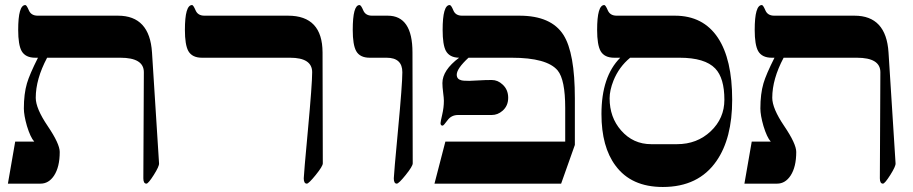

<svg xmlns="http://www.w3.org/2000/svg" viewBox="-20 -725 3606 758"><path d="M607.9 -80.1Q608.9 -68.8 587.2 -34.4Q565.4 0 558.1 0Q545.9 0 545.9 -21Q545.9 -28.8 546.9 -229.5Q547.9 -430.2 547.9 -439.9Q547.9 -497.1 455.1 -497.1H166Q121.1 -412.6 121.1 -338.9Q121.1 -296.9 168.5 -227.1Q215.8 -157.2 215.8 -125Q215.8 -65.9 193.4 -31.7Q172.4 0 140.1 0H11.2L40 -166H115.2Q100.1 -182.6 86.4 -227.5Q74.2 -270 74.2 -296.9Q74.2 -354.5 86.4 -396Q96.7 -431.2 129.9 -497.1H119.1Q80.6 -497.1 65.4 -523.4Q51.8 -547.9 51.8 -606.9Q51.8 -705.1 80.1 -705.1Q85 -705.1 94 -684.1Q103 -663.1 128.9 -663.1H445.8Q570.8 -663.1 580.1 -518.1Z M1254.4 -80.1Q1254.4 -68.8 1226.6 -34.4Q1198.7 0 1191.4 0Q1179.2 0 1179.2 -21Q1179.2 -34.2 1195.8 -213.6Q1212.4 -393.1 1212.4 -439.9Q1212.4 -497.1 1125 -497.1H777.3Q738.8 -497.1 723.6 -523.4Q710 -547.9 710 -606.9Q710 -705.1 738.3 -705.1Q743.2 -705.1 752.2 -684.1Q761.2 -663.1 787.1 -663.1H1117.2Q1252.9 -663.1 1253.4 -518.1Z M1609.4 -80.1Q1609.4 -68.8 1581.8 -34.4Q1554.2 0 1546.4 0Q1534.7 0 1534.7 -21Q1534.7 -34.2 1551.5 -213.6Q1568.4 -393.1 1568.4 -439.9Q1568.4 -497.1 1506.3 -497.1H1439.5Q1400.9 -497.1 1386.2 -523.4Q1372.6 -547.9 1372.6 -606.9Q1372.6 -705.1 1399.4 -705.1Q1405.3 -705.1 1414.1 -684.1Q1422.9 -663.1 1448.7 -663.1H1510.7Q1608.4 -663.1 1608.4 -518.1Z M1986.3 -338.9Q1986.3 -307.1 1963.9 -287.6Q1944.8 -271 1921.4 -271H1788.6Q1761.7 -271 1746.6 -250Q1731.4 -229 1727.5 -229Q1719.2 -229 1719.2 -238.8Q1719.2 -244.1 1725.8 -272.5Q1732.4 -300.8 1732.4 -327.1Q1732.4 -336.9 1729.5 -359.4Q1726.6 -381.8 1726.6 -397Q1726.6 -447.8 1792.5 -497.1Q1754.9 -497.6 1740.2 -524.4Q1727.5 -548.3 1727.5 -606.9Q1727.5 -705.1 1755.4 -705.1Q1761.2 -705.1 1769.8 -684.1Q1778.3 -663.1 1804.2 -663.1H2030.3Q2156.2 -663.1 2204.6 -586.9Q2249.5 -516.1 2249.5 -336.9V-152.8L2195.3 0H1695.3L1738.3 -166H2211.4V-298.8Q2211.4 -410.6 2181.6 -446.8Q2139.6 -497.1 1999.5 -497.1H1829.6Q1783.2 -454.1 1783.2 -430.2Q1783.2 -412.6 1800.8 -408.2Q1808.1 -405.8 1832.5 -405.8Q1841.8 -405.8 1868.4 -407.5Q1895 -409.2 1921.4 -409.2Q1945.3 -409.2 1964.4 -391.1Q1986.3 -371.1 1986.3 -338.9Z M2467.8 -497.1Q2423.8 -460.9 2401.9 -406.7Q2386.7 -368.2 2386.7 -336.9Q2386.7 -261.7 2432.1 -210Q2479.5 -155.8 2550.8 -155.8H2652.8Q2731.9 -155.8 2785.9 -206.8Q2839.8 -257.8 2839.8 -331.1Q2839.8 -417 2803.7 -454.6Q2763.2 -497.1 2662.6 -497.1ZM2870.6 -331.1Q2870.6 -178.7 2808.6 -89.4Q2737.8 13.2 2596.7 13.2Q2472.2 13.2 2410.2 -70.8Q2354.5 -145 2354.5 -274.9Q2354.5 -422.9 2428.7 -497.1H2404.8Q2366.2 -497.1 2351.1 -523.4Q2337.4 -547.9 2337.4 -606.9Q2337.4 -705.1 2365.7 -705.1Q2370.6 -705.1 2379.6 -684.1Q2388.7 -663.1 2414.6 -663.1H2644.5Q2755.9 -663.1 2814 -576.2Q2870.6 -491.2 2870.6 -331.1Z M3515.6 -80.1Q3516.6 -68.8 3494.9 -34.4Q3473.1 0 3465.8 0Q3453.6 0 3453.6 -21Q3453.6 -28.8 3454.6 -229.5Q3455.6 -430.2 3455.6 -439.9Q3455.6 -497.1 3362.8 -497.1H3073.7Q3028.8 -412.6 3028.8 -338.9Q3028.8 -296.9 3076.2 -227.1Q3123.5 -157.2 3123.5 -125Q3123.5 -65.9 3101.1 -31.7Q3080.1 0 3047.9 0H2918.9L2947.8 -166H3022.9Q3007.8 -182.6 2994.1 -227.5Q2981.9 -270 2981.9 -296.9Q2981.9 -354.5 2994.1 -396Q3004.4 -431.2 3037.6 -497.1H3026.9Q2988.3 -497.1 2973.1 -523.4Q2959.5 -547.9 2959.5 -606.9Q2959.5 -705.1 2987.8 -705.1Q2992.7 -705.1 3001.7 -684.1Q3010.7 -663.1 3036.6 -663.1H3353.5Q3478.5 -663.1 3487.8 -518.1Z"/></svg>

Font: Ezra SIL
Style: Regular
Weight: 400
Designer: Development by SIL's NRSI team. OpenType tables by Ralph Hancock ( hancock@dircon.co.uk )
Foundry: SIL International, Version 2.51: 2007
Version: Version 2.51, 2007